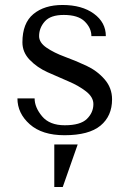

<svg xmlns="http://www.w3.org/2000/svg" viewBox="-20 -531 520 771"><path d="M405 -386H347Q347 -418 320.5 -444.5Q294 -471 236 -471Q183 -471 160 -445Q137 -419 137 -386Q137 -360 167 -339.5Q197 -319 240.5 -303Q284 -287 327 -267Q370 -247 400 -212.5Q430 -178 430 -132Q430 -65 383.5 -26.5Q337 12 239 12Q149 12 99.5 -32Q50 -76 50 -136H119Q119 -100 149 -64Q179 -28 240 -28Q303 -28 329 -53.5Q355 -79 355 -113Q355 -141 325.5 -164Q296 -187 254.5 -204.5Q213 -222 171 -241Q129 -260 99.5 -290.5Q70 -321 70 -361Q70 -438 114 -474.5Q158 -511 231 -511Q309 -511 357 -476Q405 -441 405 -386ZM292 49 232 220H198V49Z"/></svg>

Font: Tenor Sans
Style: Regular
Weight: 400
Designer: Denis Masharov
Foundry: Denis Masharov
Version: Version 1.1